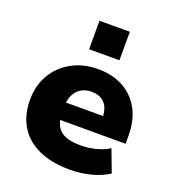

<svg xmlns="http://www.w3.org/2000/svg" viewBox="-136 -847 871 963"><g transform="rotate(20 299.0 -365.5)"><path d="M346 11Q246 11 177 -21Q108 -53 73 -112Q38 -171 38 -251Q38 -326 71.5 -384.5Q105 -443 166.5 -477.5Q228 -512 310 -512Q384 -512 441.5 -481Q499 -450 531.5 -391.5Q564 -333 564 -250V-207H189V-299H423L411 -285Q411 -340 386 -367Q361 -394 315 -394Q283 -394 259.5 -379.5Q236 -365 223 -337.5Q210 -310 210 -270V-255Q210 -207 225 -177.5Q240 -148 272 -135Q304 -122 354 -122Q392 -122 433.5 -132Q475 -142 505 -162L550 -43Q509 -16 454 -2.5Q399 11 346 11ZM230 -590V-742H392V-590Z"/></g></svg>

Font: Nunito Sans 9pt Black
Style: Regular
Weight: 900
Version: Version 3.101;gftools[0.9.27]